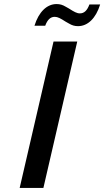

<svg xmlns="http://www.w3.org/2000/svg" viewBox="-20 -927 514 947"><path d="M304 -894C289 -903 276 -907 259 -907C211 -907 171 -868 150 -800H203C214 -830 229 -844 250 -844C265 -844 279 -836 304 -820L320 -811C335 -802 348 -798 365 -798C413 -798 453 -837 474 -905H421C410 -875 395 -861 374 -861C359 -861 345 -869 320 -885ZM194 0 361 -722H244L77 0Z"/></svg>

Font: Perun Medium Italic
Style: Regular
Weight: 500
Italic angle: -12°
Foundry: Copyright (c) Stefan Peev, Context Ltd, 2016
Version: Version 1.026